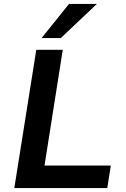

<svg xmlns="http://www.w3.org/2000/svg" viewBox="-20 -959 641 979"><path d="M53 0 165 -705H300L207 -115H545L527 0ZM192 -765 332 -939H474L290 -765Z"/></svg>

Font: Nunito Sans 8pt
Style: Bold Italic
Weight: 700
Italic angle: -9°
Version: Version 3.101;gftools[0.9.27]